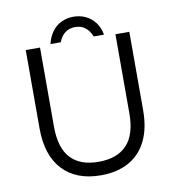

<svg xmlns="http://www.w3.org/2000/svg" viewBox="-87 -866 867 953"><g transform="rotate(-10 346.0 -389.5)"><path d="M346 10Q222 10 153.5 -63Q85 -136 85 -272V-667H157V-268Q157 -161 205 -109.5Q253 -58 346 -58Q439 -58 488 -109.5Q537 -161 537 -268V-667H607V-272Q607 -181 576 -118Q545 -55 486.5 -22.5Q428 10 346 10ZM346 -789Q314 -789 286 -776Q258 -763 239 -737.5Q220 -712 211 -675H263Q274 -705 295 -721Q316 -737 346 -737Q376 -737 396.5 -721Q417 -705 429 -675H481Q474 -712 454.5 -737.5Q435 -763 407 -776Q379 -789 346 -789Z"/></g></svg>

Font: Maven Pro VF Beta
Style: Regular
Weight: 400
Designer: Joe Prince
Foundry: Joe Prince
Version: Version 2.002